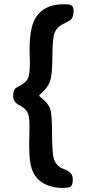

<svg xmlns="http://www.w3.org/2000/svg" viewBox="-20 -765 412 925"><path d="M56.2 -341.3 85 -356.9Q106 -370.1 115 -387.9Q124 -405.8 124 -468.3L123 -492.7L122.6 -528.8Q122.6 -640.1 156.7 -687Q198.2 -744.6 286.6 -744.6H298.8Q334 -744.6 334 -718.3V-708Q334 -684.6 321.8 -669.9Q319.8 -667.5 278.8 -646.5Q254.9 -634.3 243.7 -608.6Q232.4 -583 232.4 -491.7Q232.4 -400.4 219.7 -369.9Q207 -339.4 179.2 -315.9Q168.9 -307.1 168.9 -304.4Q168.9 -301.8 181.2 -292Q212.4 -267.1 221.7 -240.7Q231 -214.4 231 -112.8Q231 -11.2 243.7 11.5Q256.3 34.2 274.4 43.9L293 51.8Q312 59.6 321.3 70.1Q330.6 80.6 330.6 100.6Q330.6 120.6 323.7 130.6Q316.9 140.6 281.2 140.6Q245.6 140.6 211.9 128.4Q145.5 104.5 128.4 32.2Q120.6 -1 120.6 -74.2L122.1 -158.7Q122.1 -208 111.1 -226.3Q100.1 -244.6 71.8 -259Q43.5 -273.4 43.5 -302Q43.5 -330.6 56.2 -341.3Z"/></svg>

Font: Averia Sans Libre
Style: Bold
Weight: 700
Version: Version 1.002